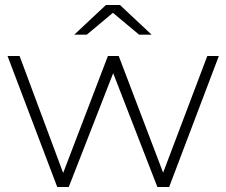

<svg xmlns="http://www.w3.org/2000/svg" viewBox="-20 -745 902 765"><path d="M208 0 10 -522H58L242 -28H221L410 -522H453L641 -28H619L806 -522H852L654 0H607L423 -474H439L254 0ZM276 -607 402 -725H458L584 -607H534L412 -709H448L326 -607Z"/></svg>

Font: Montserrat Thin Light
Style: Regular
Weight: 300
Version: Version 9.000